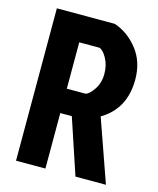

<svg xmlns="http://www.w3.org/2000/svg" viewBox="-107 -776 703 852"><g transform="rotate(15 245.0 -350.0)"><path d="M48 -700H314Q377 -679 421.5 -622.5Q466 -566 466 -484Q466 -350 360 -287L461 0H321L236 -255H183V0H48ZM183 -580V-367H269Q286 -371 306.5 -401.5Q327 -432 327 -473Q327 -514 309.5 -545Q292 -576 275 -580Z"/></g></svg>

Font: Jockey One
Style: Regular
Weight: 400
Designer: TypeTogether
Foundry: TypeTogether
Version: Version 1.002